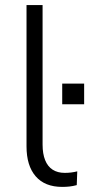

<svg xmlns="http://www.w3.org/2000/svg" viewBox="-20 -725 350 753"><path d="M224 8Q156 8 120 -33.5Q84 -75 84 -151V-705H147V-158Q147 -122 157 -97Q167 -72 186.5 -59.5Q206 -47 234 -47Q247 -47 259 -48.5Q271 -50 283 -53L281 1Q266 5 252.5 6.5Q239 8 224 8ZM224 -316V-397H310V-316Z"/></svg>

Font: Nunito Sans 11pt Light
Style: Regular
Weight: 300
Version: Version 3.101;gftools[0.9.27]